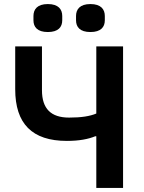

<svg xmlns="http://www.w3.org/2000/svg" viewBox="-20 -927 709 947"><path d="M216 -769C268 -769 287 -794 287 -827V-848C287 -881 268 -907 216 -907C164 -907 145 -881 145 -848V-827C145 -794 164 -769 216 -769ZM426 -769C478 -769 497 -794 497 -827V-848C497 -881 478 -907 426 -907C374 -907 355 -881 355 -848V-827C355 -794 374 -769 426 -769ZM455 0H587V-698H455V-367C424 -354 382 -347 321 -347C231 -347 187 -391 187 -482V-698H55V-487C55 -317 138 -232 310 -232C371 -232 416 -241 450 -255H455Z"/></svg>

Font: Braiins Sans SemiBold
Style: Regular
Weight: 600
Designer: Mike Abbink, Paul van der Laan, Pieter van Rosmalen, Jiri Chlebus, Lubos Buracinsky
Foundry: Bold Monday, Sudetype
Version: Version 1.000;hotconv 1.0.109;makeotfexe 2.5.65596